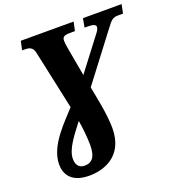

<svg xmlns="http://www.w3.org/2000/svg" viewBox="-165 -847 1124 1219"><g transform="rotate(-20 397.0 -237.0)"><path d="M231 240C319 240 470 202 470 5C470 -91 439 -229 429 -284L665 -594C702 -644 713 -654 749 -654H782L794 -714H533L522 -654H544C579 -654 597 -647 598 -633C598 -620 590 -606 573 -585L412 -374L379 -557C372 -594 371 -609 371 -620C371 -653 395 -654 435 -654H457L470 -714H113L100 -654H119C146 -654 171 -649 180 -610L266 -210C206 -141 73 -22 73 107C73 172 107 240 231 240ZM223 170C183 170 167 140 167 105C167 37 232 -40 285 -110C295 -51 300 9 301 56C301 135 277 170 223 170Z"/></g></svg>

Font: Noto Serif SemiCondensed Black
Style: Italic
Weight: 900
Width: 4
Italic angle: -12°
Designer: Monotype Design Team
Foundry: Monotype Imaging Inc.
Version: Version 2.014